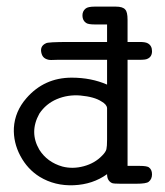

<svg xmlns="http://www.w3.org/2000/svg" viewBox="-20 -594 500 581"><path d="M304 -520H267Q246 -520 240 -525Q230 -532 229.5 -546Q229 -560 239 -568Q246 -574 267 -574H330Q352 -574 359 -565Q366 -558 366 -534V-467H403Q420 -467 427 -463Q440 -456 440 -439Q440 -422 426 -416Q421 -413 402 -413H366V-92H403Q423 -92 430 -88Q440 -81 440 -66.5Q440 -52 430 -44Q423 -38 392 -38H345Q324 -38 319 -40Q304 -47 304 -67Q261 -36 203.5 -33.5Q146 -31 100 -59Q63 -82 41.5 -122.5Q20 -163 22 -207Q25 -257 60 -297Q114 -359 197 -359Q256 -359 304 -338V-413H154Q146 -413 136 -412.5Q126 -412 117.5 -416.5Q109 -421 106 -431Q99 -454 119 -463Q124 -467 190 -467H304ZM99 -250Q68 -194 99 -141Q123 -103 169 -90Q200 -82 233.5 -91Q267 -100 289 -123Q300 -134 302 -142.5Q304 -151 304 -172V-251V-267Q303 -278 287 -287Q266 -301 223 -305Q185 -308 152 -294Q119 -280 99 -250Z"/></svg>

Font: cwTeXFangSong
Style: Medium
Weight: 500
Version: Version 1.17